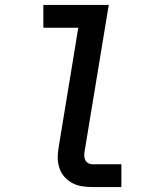

<svg xmlns="http://www.w3.org/2000/svg" viewBox="-20 -755 640 775"><path d="M352 0Q330 0 309 -3.5Q288 -7 270 -17Q252 -27 239 -42.5Q226 -58 219.5 -77.5Q213 -97 213 -119Q213 -141 217 -162L296 -643H155V-735H419L322 -147Q320 -138 320 -128.5Q320 -119 323.5 -110.5Q327 -102 335 -97Q343 -92 352 -92H470V0Z"/></svg>

Font: Iosevka Slab Semibold Extended
Style: Italic
Weight: 600
Width: 7
Italic angle: -9°
Monospace: yes
Designer: Belleve Invis
Foundry: Belleve Invis
Version: Version 11.1.0; ttfautohint (v1.8.3)